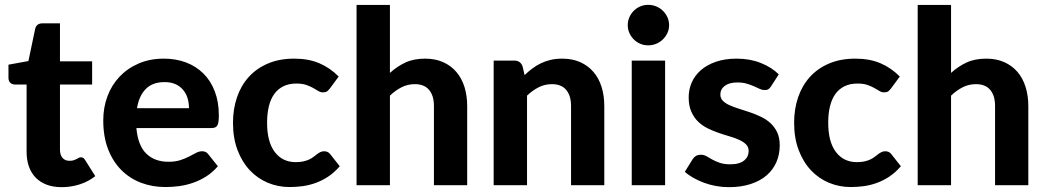

<svg xmlns="http://www.w3.org/2000/svg" viewBox="-20 -766 4325 794"><path d="M235 8Q200 8 173 -2.2Q146 -12.5 127.5 -31.5Q109 -50.5 99.5 -77.5Q90 -104.5 90 -138.5V-416.5H41.5Q30.5 -416.5 22.8 -423.5Q15 -430.5 15 -444.5V-498.5L97.5 -513.5L125.5 -647Q131 -669.5 156 -669.5H228V-512.5H361V-416.5H228V-147.5Q228 -126 238.2 -113.5Q248.5 -101 267.5 -101Q277.5 -101 284.5 -103.2Q291.5 -105.5 296.5 -108.2Q301.5 -111 305.8 -113.2Q310 -115.5 314.5 -115.5Q320.5 -115.5 324.5 -112.8Q328.5 -110 332.5 -103.5L374 -37.5Q345.5 -15 309.5 -3.5Q273.5 8 235 8Z M658 -523.5Q707.5 -523.5 749.2 -507.8Q791 -492 821.2 -462Q851.5 -432 868.2 -388.2Q885 -344.5 885 -288.5Q885 -273 883.5 -263Q882 -253 878.5 -247Q875 -241 869 -238.8Q863 -236.5 853.5 -236.5H544Q550.5 -164 585.2 -130.5Q620 -97 676.5 -97Q705 -97 725.8 -103.8Q746.5 -110.5 762.2 -118.8Q778 -127 790.8 -133.8Q803.5 -140.5 816 -140.5Q832 -140.5 841 -128.5L881 -78.5Q859 -53 832.5 -36.2Q806 -19.5 777.5 -9.8Q749 0 720 3.8Q691 7.5 664 7.5Q610 7.5 563.2 -10.2Q516.5 -28 481.8 -62.8Q447 -97.5 427 -149Q407 -200.5 407 -268.5Q407 -321 424.2 -367.5Q441.5 -414 474 -448.5Q506.5 -483 553 -503.2Q599.5 -523.5 658 -523.5ZM660.5 -426.5Q611 -426.5 583 -398.2Q555 -370 546.5 -318.5H761.5Q761.5 -340 755.8 -359.5Q750 -379 737.5 -394Q725 -409 706 -417.8Q687 -426.5 660.5 -426.5Z M1344.5 -400.5Q1338.5 -392.5 1332.5 -388.2Q1326.5 -384 1315.5 -384Q1305.5 -384 1296.2 -389.8Q1287 -395.5 1275 -402.2Q1263 -409 1246.5 -414.8Q1230 -420.5 1205.5 -420.5Q1174.5 -420.5 1151.8 -409.2Q1129 -398 1114 -377Q1099 -356 1091.8 -326Q1084.5 -296 1084.5 -258.5Q1084.5 -179.5 1116.2 -137.5Q1148 -95.5 1203 -95.5Q1222 -95.5 1235.8 -98.8Q1249.5 -102 1259.8 -107Q1270 -112 1277.5 -118Q1285 -124 1291.8 -129Q1298.5 -134 1305.2 -137.2Q1312 -140.5 1320.5 -140.5Q1336.5 -140.5 1345.5 -128.5L1385 -78.5Q1363 -53 1338 -36.2Q1313 -19.5 1286.2 -9.8Q1259.5 0 1232 3.8Q1204.5 7.5 1177.5 7.5Q1130 7.5 1087.5 -10.2Q1045 -28 1013 -62Q981 -96 962.2 -145.5Q943.5 -195 943.5 -258.5Q943.5 -315 960 -363.5Q976.5 -412 1008.5 -447.5Q1040.5 -483 1087.8 -503.2Q1135 -523.5 1197 -523.5Q1256 -523.5 1300.5 -504.5Q1345 -485.5 1380.5 -449.5Z M1454.5 0V-745.5H1592.5V-464.5Q1621.5 -491 1656 -507.2Q1690.5 -523.5 1738 -523.5Q1780 -523.5 1812.5 -509Q1845 -494.5 1867.2 -468.5Q1889.5 -442.5 1900.8 -406.5Q1912 -370.5 1912 -327.5V0H1774.5V-327.5Q1774.5 -370.5 1754.5 -394.2Q1734.5 -418 1695.5 -418Q1666 -418 1640.8 -405.2Q1615.5 -392.5 1592.5 -370.5V0Z M2021.5 0V-515.5H2106.5Q2132.5 -515.5 2141 -491.5L2149.5 -455.5Q2165 -470.5 2181.8 -483Q2198.5 -495.5 2217.2 -504.5Q2236 -513.5 2257.8 -518.5Q2279.5 -523.5 2305 -523.5Q2347 -523.5 2379.5 -509Q2412 -494.5 2434.2 -468.5Q2456.5 -442.5 2467.8 -406.5Q2479 -370.5 2479 -327.5V0H2341.5V-327.5Q2341.5 -370.5 2321.5 -394.2Q2301.5 -418 2262.5 -418Q2233 -418 2207.8 -405.2Q2182.5 -392.5 2159.5 -370.5V0Z M2730.5 -515.5V0H2592.5V-515.5ZM2747 -662Q2747 -644.5 2740 -629.5Q2733 -614.5 2721.2 -603Q2709.5 -591.5 2693.8 -585Q2678 -578.5 2660 -578.5Q2643 -578.5 2627.8 -585Q2612.5 -591.5 2601 -603Q2589.5 -614.5 2582.8 -629.5Q2576 -644.5 2576 -662Q2576 -679.5 2582.8 -694.8Q2589.5 -710 2601 -721.5Q2612.5 -733 2627.8 -739.5Q2643 -746 2660 -746Q2678 -746 2693.8 -739.5Q2709.5 -733 2721.2 -721.5Q2733 -710 2740 -694.8Q2747 -679.5 2747 -662Z M3169 -409.5Q3163.5 -401 3157.8 -397.2Q3152 -393.5 3142 -393.5Q3132 -393.5 3121.5 -398.5Q3111 -403.5 3098 -409.2Q3085 -415 3068.2 -420Q3051.5 -425 3029.5 -425Q2996 -425 2977.5 -411.2Q2959 -397.5 2959 -375Q2959 -359.5 2969.5 -349Q2980 -338.5 2997.2 -330.8Q3014.5 -323 3036.5 -316.2Q3058.5 -309.5 3081.8 -301.5Q3105 -293.5 3127 -283Q3149 -272.5 3166.2 -256.8Q3183.5 -241 3194 -218.8Q3204.5 -196.5 3204.5 -165Q3204.5 -127.5 3190.8 -95.8Q3177 -64 3150.5 -41Q3124 -18 3084.5 -5Q3045 8 2993.5 8Q2967 8 2941 3.2Q2915 -1.5 2891.5 -10.2Q2868 -19 2847.5 -30.5Q2827 -42 2812 -55.5L2844 -107Q2849.5 -116 2857.8 -121Q2866 -126 2879 -126Q2891.5 -126 2902 -119.8Q2912.5 -113.5 2925.5 -106.2Q2938.5 -99 2956.2 -92.8Q2974 -86.5 3000.5 -86.5Q3020.5 -86.5 3035 -91Q3049.5 -95.5 3058.5 -103.2Q3067.5 -111 3071.8 -120.8Q3076 -130.5 3076 -141Q3076 -158 3065.2 -168.8Q3054.5 -179.5 3037.2 -187.5Q3020 -195.5 2997.5 -202Q2975 -208.5 2951.8 -216.5Q2928.5 -224.5 2906.2 -235.5Q2884 -246.5 2866.8 -263.2Q2849.5 -280 2838.8 -304.5Q2828 -329 2828 -364Q2828 -396 2840.5 -424.8Q2853 -453.5 2878 -475.5Q2903 -497.5 2940.2 -510.5Q2977.5 -523.5 3026.5 -523.5Q3081.5 -523.5 3126.5 -505.5Q3171.5 -487.5 3200.5 -458.5Z M3665 -400.5Q3659 -392.5 3653 -388.2Q3647 -384 3636 -384Q3626 -384 3616.8 -389.8Q3607.5 -395.5 3595.5 -402.2Q3583.5 -409 3567 -414.8Q3550.5 -420.5 3526 -420.5Q3495 -420.5 3472.2 -409.2Q3449.5 -398 3434.5 -377Q3419.5 -356 3412.2 -326Q3405 -296 3405 -258.5Q3405 -179.5 3436.8 -137.5Q3468.5 -95.5 3523.5 -95.5Q3542.5 -95.5 3556.2 -98.8Q3570 -102 3580.2 -107Q3590.5 -112 3598 -118Q3605.5 -124 3612.2 -129Q3619 -134 3625.8 -137.2Q3632.5 -140.5 3641 -140.5Q3657 -140.5 3666 -128.5L3705.5 -78.5Q3683.5 -53 3658.5 -36.2Q3633.5 -19.5 3606.8 -9.8Q3580 0 3552.5 3.8Q3525 7.5 3498 7.5Q3450.5 7.5 3408 -10.2Q3365.5 -28 3333.5 -62Q3301.5 -96 3282.8 -145.5Q3264 -195 3264 -258.5Q3264 -315 3280.5 -363.5Q3297 -412 3329 -447.5Q3361 -483 3408.2 -503.2Q3455.5 -523.5 3517.5 -523.5Q3576.5 -523.5 3621 -504.5Q3665.5 -485.5 3701 -449.5Z M3775 0V-745.5H3913V-464.5Q3942 -491 3976.5 -507.2Q4011 -523.5 4058.5 -523.5Q4100.5 -523.5 4133 -509Q4165.5 -494.5 4187.8 -468.5Q4210 -442.5 4221.2 -406.5Q4232.5 -370.5 4232.5 -327.5V0H4095V-327.5Q4095 -370.5 4075 -394.2Q4055 -418 4016 -418Q3986.5 -418 3961.2 -405.2Q3936 -392.5 3913 -370.5V0Z"/></svg>

Font: Lato Heavy
Style: Regular
Weight: 800
Designer: Lukasz Dziedzic
Foundry: tyPoland Lukasz Dziedzic
Version: Version 2.007; 2014-02-27